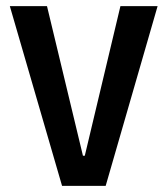

<svg xmlns="http://www.w3.org/2000/svg" viewBox="-20 -605 546 625"><path d="M182 0 12 -585H133L250 -98H256L372 -585H493L324 0Z"/></svg>

Font: Ruda
Style: Bold
Weight: 700
Designer: Mariela Monsalve and Angelina Sanchez
Foundry: Mariela Monsalve and Angelina Sanchez
Version: Version 2.000